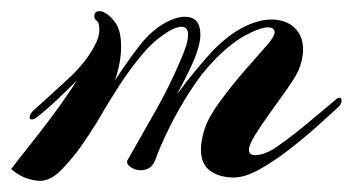

<svg xmlns="http://www.w3.org/2000/svg" viewBox="-77 -319 632 344"><path d="M-5 5Q-15 5 -29 0.5Q-43 -4 -57 -16Q-46 -31 -25.5 -56.5Q-5 -82 18 -113Q41 -144 61 -175Q45 -159 26 -141Q7 -123 -12 -108Q-16 -105 -20 -105Q-24 -105 -24 -109Q-24 -115 -15 -123Q13 -148 46.5 -179Q80 -210 96 -244Q101 -256 101 -266Q101 -279 96 -282Q92 -285 92 -290Q92 -299 101 -299Q106 -299 109 -297Q120 -292 130 -278Q140 -264 140 -235Q140 -208 129 -175Q140 -192 151 -207.5Q162 -223 172 -236Q192 -262 214.5 -275.5Q237 -289 254 -289Q282 -289 282 -257Q282 -239 270 -210Q259 -185 240 -150Q257 -173 274.5 -194Q292 -215 305 -229Q334 -258 360.5 -271Q387 -284 409 -284Q435 -284 450.5 -269.5Q466 -255 466 -230Q466 -212 457 -191Q451 -179 437 -159Q423 -139 407 -117Q391 -95 380 -77Q369 -59 369 -51Q369 -41 380 -41Q397 -41 419 -56Q445 -74 475 -99Q505 -124 524 -140Q528 -144 531 -144Q535 -144 535 -139Q535 -133 530 -128Q515 -114 491.5 -93Q468 -72 441 -51Q414 -30 388 -15.5Q362 -1 342 -1Q316 -1 299.5 -13Q283 -25 283 -51Q283 -68 290 -89Q297 -110 318 -138.5Q339 -167 363 -194.5Q387 -222 403 -240Q415 -254 415 -261Q415 -270 403 -270Q389 -270 361.5 -255Q334 -240 303 -207Q283 -186 262.5 -154Q242 -122 226 -89.5Q210 -57 201 -32Q194 -14 175 -14Q165 -14 156.5 -20Q148 -26 152 -33Q177 -77 201.5 -120Q226 -163 246 -210Q260 -241 260 -257Q260 -271 248 -271Q236 -271 215.5 -256.5Q195 -242 180 -224Q156 -196 134 -161.5Q112 -127 96 -99Q83 -78 69 -58Q55 -38 38 -20Q16 5 -5 5Z"/></svg>

Font: Arizonia
Style: Regular
Weight: 400
Designer: Robert E. Leuschke
Foundry: Robert E. Leuschke
Version: Version 1.010; ttfautohint (v1.8.4.7-5d5b)